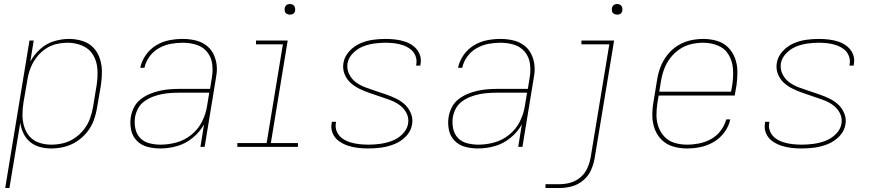

<svg xmlns="http://www.w3.org/2000/svg" viewBox="-20 -732 4360 957"><path d="M6 205H27L81 -120Q85 -92 97 -67Q109 -42 130 -24.5Q151 -7 178.5 0.5Q206 8 235 8Q268 8 300.5 0Q333 -8 362.5 -27Q392 -46 414 -73.5Q436 -101 447.5 -133Q459 -165 464 -197L483 -307Q488 -341 488 -375Q488 -409 477.5 -440.5Q467 -472 445 -495Q423 -518 390.5 -528Q358 -538 324 -538Q287 -538 249 -526.5Q211 -515 180.5 -487.5Q150 -460 131 -425L148 -530H127ZM235 -11Q204 -11 175.5 -20.5Q147 -30 128 -51.5Q109 -73 100.5 -101Q92 -129 92 -160Q92 -191 97 -221L116 -331Q120 -360 130.5 -388.5Q141 -417 159.5 -442.5Q178 -468 204 -486.5Q230 -505 259.5 -512Q289 -519 318 -519Q356 -519 391 -504Q426 -489 444.5 -457.5Q463 -426 465.5 -387.5Q468 -349 462 -310L444 -200Q439 -170 428.5 -141Q418 -112 398 -86.5Q378 -61 351 -43Q324 -25 294.5 -18Q265 -11 235 -11Z M779 8Q821 8 863 -4Q905 -16 940.5 -45Q976 -74 997 -112L979 0H1000L1056 -341Q1058 -353 1059.5 -364.5Q1061 -376 1061 -388Q1061 -421 1049 -451.5Q1037 -482 1013 -502Q989 -522 957 -530Q925 -538 891 -538Q858 -538 824 -531.5Q790 -525 759 -506.5Q728 -488 707 -458Q686 -428 679 -394H700Q706 -424 725.5 -450.5Q745 -477 773 -492.5Q801 -508 831 -513.5Q861 -519 891 -519Q926 -519 958.5 -509Q991 -499 1012 -473.5Q1033 -448 1037.5 -414Q1042 -380 1036 -345L1027 -289H875Q850 -289 825.5 -287Q801 -285 776 -279.5Q751 -274 727 -264Q703 -254 681.5 -237.5Q660 -221 648 -197Q636 -173 632 -149Q627 -116 633.5 -84.5Q640 -53 662 -30.5Q684 -8 715 0Q746 8 779 8ZM780 -11Q752 -11 724.5 -18Q697 -25 678.5 -44.5Q660 -64 654.5 -92Q649 -120 653 -148Q657 -170 668 -191Q679 -212 699 -226.5Q719 -241 741 -249.5Q763 -258 785.5 -262.5Q808 -267 830 -268.5Q852 -270 875 -270H1023L1012 -203Q1006 -164 987 -126Q968 -88 934 -60.5Q900 -33 860 -22Q820 -11 780 -11Z M1163 0H1465V-19H1330L1414 -530H1256V-511H1390L1309 -19H1163ZM1425 -659Q1431 -659 1437 -661Q1443 -663 1446.5 -668Q1450 -673 1451 -679Q1452 -687 1450 -695Q1448 -703 1441 -707.5Q1434 -712 1425 -712Q1419 -712 1413.5 -710Q1408 -708 1404 -702.5Q1400 -697 1399 -692Q1398 -683 1400 -675Q1402 -667 1409.5 -663Q1417 -659 1425 -659Z M1817 8Q1849 8 1881.5 3.5Q1914 -1 1946.5 -14Q1979 -27 2004 -53Q2029 -79 2034 -112Q2039 -140 2028.5 -166Q2018 -192 1999 -210Q1980 -228 1955.5 -240Q1931 -252 1905 -261Q1879 -270 1853 -278.5Q1827 -287 1801.5 -296.5Q1776 -306 1754.5 -321.5Q1733 -337 1720.5 -362Q1708 -387 1712 -416Q1717 -444 1739 -466.5Q1761 -489 1788.5 -500Q1816 -511 1844.5 -515Q1873 -519 1901 -519Q1923 -519 1945 -516.5Q1967 -514 1987.5 -507Q2008 -500 2025 -487.5Q2042 -475 2050.5 -454.5Q2059 -434 2055 -412Q2055 -409 2054 -405H2075Q2076 -409 2076 -413Q2081 -439 2071.5 -462Q2062 -485 2043 -500.5Q2024 -516 2000.5 -524Q1977 -532 1952 -535Q1927 -538 1901 -538Q1869 -538 1837.5 -533.5Q1806 -529 1775 -515.5Q1744 -502 1720.5 -476Q1697 -450 1692 -419Q1687 -390 1697 -364Q1707 -338 1726.5 -320Q1746 -302 1770.5 -290Q1795 -278 1821 -269Q1847 -260 1872.5 -251.5Q1898 -243 1924 -233.5Q1950 -224 1971.5 -208.5Q1993 -193 2006 -168.5Q2019 -144 2014 -115Q2009 -86 1985.5 -63Q1962 -40 1933 -29.5Q1904 -19 1875 -15Q1846 -11 1817 -11Q1794 -11 1771 -13.5Q1748 -16 1726.5 -22.5Q1705 -29 1687 -41.5Q1669 -54 1659.5 -74.5Q1650 -95 1654 -118Q1654 -122 1655 -125H1634Q1633 -121 1633 -117Q1628 -91 1638.5 -67Q1649 -43 1669.5 -28.5Q1690 -14 1714 -6Q1738 2 1764 5Q1790 8 1817 8Z M2363 8Q2405 8 2447 -4Q2489 -16 2524.5 -45Q2560 -74 2581 -112L2563 0H2584L2640 -341Q2642 -353 2643.5 -364.5Q2645 -376 2645 -388Q2645 -421 2633 -451.5Q2621 -482 2597 -502Q2573 -522 2541 -530Q2509 -538 2475 -538Q2442 -538 2408 -531.5Q2374 -525 2343 -506.5Q2312 -488 2291 -458Q2270 -428 2263 -394H2284Q2290 -424 2309.5 -450.5Q2329 -477 2357 -492.5Q2385 -508 2415 -513.5Q2445 -519 2475 -519Q2510 -519 2542.5 -509Q2575 -499 2596 -473.5Q2617 -448 2621.5 -414Q2626 -380 2620 -345L2611 -289H2459Q2434 -289 2409.5 -287Q2385 -285 2360 -279.5Q2335 -274 2311 -264Q2287 -254 2265.5 -237.5Q2244 -221 2232 -197Q2220 -173 2216 -149Q2211 -116 2217.5 -84.5Q2224 -53 2246 -30.5Q2268 -8 2299 0Q2330 8 2363 8ZM2364 -11Q2336 -11 2308.5 -18Q2281 -25 2262.5 -44.5Q2244 -64 2238.5 -92Q2233 -120 2237 -148Q2241 -170 2252 -191Q2263 -212 2283 -226.5Q2303 -241 2325 -249.5Q2347 -258 2369.5 -262.5Q2392 -267 2414 -268.5Q2436 -270 2459 -270H2607L2596 -203Q2590 -164 2571 -126Q2552 -88 2518 -60.5Q2484 -33 2444 -22Q2404 -11 2364 -11Z M2699 205H2771Q2801 205 2831.5 196.5Q2862 188 2887.5 166.5Q2913 145 2926 115.5Q2939 86 2944 56L3041 -530H2878V-511H3017L2924 53Q2919 80 2907.5 106Q2896 132 2874 151Q2852 170 2825 178Q2798 186 2771 186H2699ZM3056 -659Q3062 -659 3068 -661Q3074 -663 3077.5 -668Q3081 -673 3082 -679Q3083 -687 3081 -695Q3079 -703 3072 -707.5Q3065 -712 3056 -712Q3050 -712 3044.5 -710Q3039 -708 3035 -702.5Q3031 -697 3030 -692Q3029 -683 3031 -675Q3033 -667 3040.5 -663Q3048 -659 3056 -659Z M3404 8Q3438 8 3472 1Q3506 -6 3537.5 -24.5Q3569 -43 3591 -73Q3613 -103 3620 -137H3600Q3592 -107 3572 -80.5Q3552 -54 3523.5 -38.5Q3495 -23 3464.5 -17Q3434 -11 3404 -11Q3373 -11 3343.5 -19.5Q3314 -28 3293.5 -49Q3273 -70 3262.5 -98.5Q3252 -127 3252 -158Q3252 -189 3257 -220L3263 -256H3642L3651 -307Q3656 -342 3655.5 -376.5Q3655 -411 3643.5 -442Q3632 -473 3609 -496Q3586 -519 3553 -528.5Q3520 -538 3486 -538H3485Q3453 -538 3420 -530.5Q3387 -523 3357 -504Q3327 -485 3305.5 -457Q3284 -429 3272 -397.5Q3260 -366 3255 -333L3237 -223Q3231 -188 3231.5 -153.5Q3232 -119 3244 -87.5Q3256 -56 3279.5 -33.5Q3303 -11 3336 -1.5Q3369 8 3404 8ZM3624 -275H3266L3275 -330Q3280 -360 3291 -389Q3302 -418 3321.5 -443.5Q3341 -469 3368 -487Q3395 -505 3425 -512Q3455 -519 3485 -519Q3524 -519 3559 -504.5Q3594 -490 3612.5 -458Q3631 -426 3633.5 -387.5Q3636 -349 3630 -310Z M3977 8Q4009 8 4041.5 3.5Q4074 -1 4106.5 -14Q4139 -27 4164 -53Q4189 -79 4194 -112Q4199 -140 4188.5 -166Q4178 -192 4159 -210Q4140 -228 4115.5 -240Q4091 -252 4065 -261Q4039 -270 4013 -278.5Q3987 -287 3961.5 -296.5Q3936 -306 3914.5 -321.5Q3893 -337 3880.5 -362Q3868 -387 3872 -416Q3877 -444 3899 -466.5Q3921 -489 3948.5 -500Q3976 -511 4004.5 -515Q4033 -519 4061 -519Q4083 -519 4105 -516.5Q4127 -514 4147.5 -507Q4168 -500 4185 -487.5Q4202 -475 4210.5 -454.5Q4219 -434 4215 -412Q4215 -409 4214 -405H4235Q4236 -409 4236 -413Q4241 -439 4231.5 -462Q4222 -485 4203 -500.5Q4184 -516 4160.5 -524Q4137 -532 4112 -535Q4087 -538 4061 -538Q4029 -538 3997.5 -533.5Q3966 -529 3935 -515.5Q3904 -502 3880.5 -476Q3857 -450 3852 -419Q3847 -390 3857 -364Q3867 -338 3886.5 -320Q3906 -302 3930.5 -290Q3955 -278 3981 -269Q4007 -260 4032.5 -251.5Q4058 -243 4084 -233.5Q4110 -224 4131.5 -208.5Q4153 -193 4166 -168.5Q4179 -144 4174 -115Q4169 -86 4145.5 -63Q4122 -40 4093 -29.5Q4064 -19 4035 -15Q4006 -11 3977 -11Q3954 -11 3931 -13.5Q3908 -16 3886.5 -22.5Q3865 -29 3847 -41.5Q3829 -54 3819.5 -74.5Q3810 -95 3814 -118Q3814 -122 3815 -125H3794Q3793 -121 3793 -117Q3788 -91 3798.5 -67Q3809 -43 3829.5 -28.5Q3850 -14 3874 -6Q3898 2 3924 5Q3950 8 3977 8Z"/></svg>

Font: Iosevka Sparkle Thin Oblique
Style: Regular
Weight: 100
Italic angle: -9°
Designer: Belleve Invis
Foundry: Belleve Invis
Version: Version 4.5.0; ttfautohint (v1.8.3)